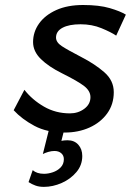

<svg xmlns="http://www.w3.org/2000/svg" viewBox="-20 -518 523 768"><path d="M483.4 -459.5 444.8 -375.5Q423.8 -389.6 385.7 -405.3Q347.7 -420.9 302.2 -420.9Q256.3 -420.9 230.2 -407Q204.1 -393.1 204.1 -367.7Q204.1 -348.6 227.5 -333.3Q251 -317.9 305.7 -289.6Q359.9 -261.7 397.5 -228.8Q435.1 -195.8 435.1 -149.4Q435.1 -100.6 408.7 -64.2Q382.3 -27.8 337.9 -7.8Q293.5 12.2 238.3 12.2Q168 12.2 117.7 -14.6Q67.4 -41.5 34.7 -77.1L77.6 -158.7Q108.9 -118.7 155.8 -91.6Q202.6 -64.5 259.8 -64.5Q292.5 -64.5 317.1 -82.8Q341.8 -101.1 341.8 -129.4Q341.8 -154.3 316.2 -174.1Q290.5 -193.8 227.5 -225.1Q174.3 -251.5 143.3 -282Q112.3 -312.5 112.3 -349.6Q112.3 -390.1 136.2 -423.8Q160.2 -457.5 205.1 -477.8Q250 -498 312.5 -498Q376.5 -498 418.9 -485.6Q461.4 -473.1 483.4 -459.5ZM182.1 -24.4H243.2L225.6 45.4Q231 44.4 236.6 43.7Q242.2 43 250 43Q277.3 43 293.2 60.8Q309.1 78.6 309.1 106Q309.1 142.6 285.6 170.4Q262.2 198.2 226.8 213.9Q191.4 229.5 155.3 229.5Q136.2 229.5 121.6 224.1Q106.9 218.8 94.2 210.4L110.8 162.6Q127.4 177.2 156.2 177.2Q172.9 177.2 191.2 171.1Q209.5 165 222.4 151.9Q235.4 138.7 235.4 118.7Q235.4 104 225.1 95Q214.8 85.9 197.8 85.9Q186 85.9 173.3 89.6Q160.6 93.3 151.4 98.1Z"/></svg>

Font: Andika
Style: Italic
Weight: 400
Italic angle: -14°
Designer: Victor Gaultney, Annie Olsen, Julie Remington, Don Collingsworth, Eric Hays, Becca Hirsbrunner
Foundry: SIL International
Version: Version 6.101